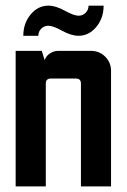

<svg xmlns="http://www.w3.org/2000/svg" viewBox="-20 -663 451 683"><path d="M152.1 -642.9Q177.9 -642.9 210.4 -625Q242.9 -607.1 259.3 -607.1Q274.3 -607.1 284.6 -617.5Q295 -627.9 295 -642.9H348.6Q348.6 -598.6 322.5 -567.1Q296.4 -535.7 259.3 -535.7Q233.6 -535.7 201.1 -553.6Q168.6 -571.4 152.1 -571.4Q137.1 -571.4 126.8 -561.1Q116.4 -550.7 116.4 -535.7H62.9Q62.9 -580 88.9 -611.4Q115 -642.9 152.1 -642.9ZM35.7 -482.1H128.6L138.6 -450H139.3Q143.6 -463.6 157.5 -472.9Q171.4 -482.1 187.1 -482.1H303.6Q333.6 -482.1 354.3 -461.4Q375 -440.7 375 -410.7V0H267.9V-365.7Q267.9 -383.6 250 -383.6H160.7Q142.9 -383.6 142.9 -365.7V0H35.7Z"/></svg>

Font: Aire Exterior
Style: Regular
Weight: 400
Width: 4
Designer: Jayvee Enaguas (HarvettFox96)
Version: 20190503.02